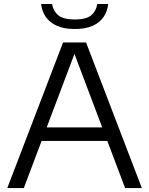

<svg xmlns="http://www.w3.org/2000/svg" viewBox="-20 -956 758 976"><path d="M17 0 300.5 -740H417.5L701 0H616L351.5 -700.5H365.5L101 0ZM168.5 -239.5 189 -308.5H529L549 -239.5ZM360 -808.5Q305.5 -808.5 269 -825Q232.5 -841.5 212.8 -870Q193 -898.5 189 -935.5H244.5Q251 -899 277 -878Q303 -857 360 -857Q418 -857 443.2 -878Q468.5 -899 474.5 -935.5H530Q526 -898.5 506.5 -869.8Q487 -841 451 -824.8Q415 -808.5 360 -808.5Z"/></svg>

Font: Encode Sans SemiExpanded
Style: Regular
Weight: 400
Width: 6
Designer: Multiple Designers
Foundry: Impallari Type
Version: Version 3.002